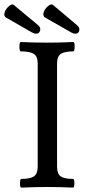

<svg xmlns="http://www.w3.org/2000/svg" viewBox="-56 -859 393 882"><path d="M108.9 -704.1Q101.1 -704.1 90.8 -710L-30.8 -779.8Q-39.6 -787.6 -34.4 -803Q-29.3 -818.4 -14.9 -830.8Q-0.5 -843.3 7.8 -835.9L119.1 -743.2Q132.3 -731.9 128.2 -718Q124 -704.1 108.9 -704.1ZM289.1 -704.1Q281.2 -704.1 271 -710L148.9 -779.8Q139.6 -787.6 144.8 -803Q149.9 -818.4 164.6 -830.8Q179.2 -843.3 188 -835.9L297.9 -743.2Q311.5 -731.9 308.1 -718Q304.7 -704.1 289.1 -704.1ZM42 2.9Q35.6 2.9 35.9 -17.1Q36.1 -37.1 42 -37.1Q82 -37.1 99.6 -48.6Q117.2 -60.1 117.2 -94.2V-566.9Q117.2 -600.1 99.1 -611.6Q81.1 -623 40 -623Q33.2 -623 33.2 -644.5Q33.2 -666 40 -666Q100.1 -663.1 161.1 -663.1Q220.7 -663.1 280.8 -666Q287.1 -666 286.9 -644.5Q286.6 -623 280.8 -623Q241.2 -623 223.6 -611.6Q206.1 -600.1 206.1 -566.9V-94.2Q206.1 -60.1 223.1 -48.6Q240.2 -37.1 279.8 -37.1Q285.6 -37.1 285.6 -17.1Q285.6 2.9 279.8 2.9Q219.7 0 161.1 0Q102.1 0 42 2.9Z"/></svg>

Font: Junicode SmCond Medium
Style: Regular
Weight: 500
Width: 4
Designer: Peter S. Baker
Version: Version 2.206